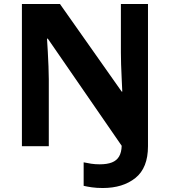

<svg xmlns="http://www.w3.org/2000/svg" viewBox="-20 -734 853 964"><path d="M496 210Q465 210 441 206.5Q417 203 400 199V81Q418 85 438 88Q458 91 481 91Q518 91 542 81.5Q566 72 578 51.5Q590 31 591 -2L220 -540H216Q218 -512 220 -474.5Q222 -437 223.5 -400Q225 -363 225 -336V0H90V-714H281L591 -274H594Q593 -302 591 -338.5Q589 -375 588 -411Q587 -447 587 -471V-714H723V0Q723 109 660 159.5Q597 210 496 210Z"/></svg>

Font: Noto Sans New Tai Lue
Style: Regular
Weight: 400
Designer: Monotype Design Team
Foundry: Monotype Imaging Inc.
Version: Version 2.003